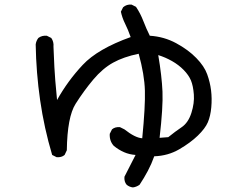

<svg xmlns="http://www.w3.org/2000/svg" viewBox="-20 -778 1040 843"><path d="M563.5 44.9Q547.9 43 536.1 33.2Q524.4 19.5 526.4 -2L575.2 -97.7Q547.9 -99.6 524.4 -109.9Q501 -120.1 479.5 -137.7Q460 -159.2 461.9 -190.4L471.7 -210Q485.4 -221.7 506.8 -219.7L526.4 -210Q573.2 -172.9 604.5 -170.9Q618.2 -309.6 616.2 -379.9Q614.3 -450.2 588.9 -542Q522.5 -528.3 476.6 -502.9Q430.7 -477.5 389.6 -428.7Q348.6 -379.9 312 -322.3Q275.4 -264.6 273.4 -118.2L263.7 -97.7Q250 -85.9 228.5 -87.9L209 -97.7Q173.8 -215.8 156.2 -337.9Q138.7 -460 136.7 -583Q138.7 -598.6 148.4 -611.3Q164.1 -623 185.5 -621.1L205.1 -611.3Q216.8 -594.7 214.8 -573.2Q218.8 -467.8 222.7 -424.8Q226.6 -381.8 230.5 -338.9Q277.3 -422.9 343.3 -493.2Q409.2 -563.5 553.7 -615.2Q542 -648.4 529.3 -673.8Q516.6 -699.2 510.7 -726.6L520.5 -746.1Q536.1 -759.8 557.6 -757.8L577.1 -748Q596.7 -718.8 609.4 -685.5Q622.1 -652.3 637.7 -621.1Q700.2 -617.2 753.4 -588.4Q806.6 -559.6 841.8 -523.4Q877 -487.3 889.6 -452.1Q902.3 -417 906.7 -381.3Q911.1 -345.7 907.7 -307.1Q904.3 -268.6 892.6 -241.2Q880.9 -213.9 848.6 -182.6Q816.4 -151.4 767.1 -122.6Q717.8 -93.8 657.2 -91.8Q645.5 -58.6 628.9 -27.3Q612.3 3.9 592.8 33.2Q579.1 43 563.5 44.9ZM718.8 -175.8Q749 -200.2 777.8 -219.7Q806.6 -239.3 820.3 -282.2Q834 -325.2 831.1 -363.3Q828.1 -401.4 818.4 -424.8Q808.6 -448.2 786.6 -470.7Q764.6 -493.2 735.4 -509.8Q706.1 -526.4 674.8 -536.1Q690.4 -444.3 693.4 -376Q696.3 -307.6 680.7 -172.9Z"/></svg>

Font: JasonHandwriting2
Style: Regular
Weight: 400
Version: Version 1.05.10